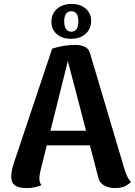

<svg xmlns="http://www.w3.org/2000/svg" viewBox="-20 -941 685 975"><path d="M363 -713Q388 -713 409.5 -704Q431 -695 438 -668L612 -82Q616 -69 624 -50Q632 -31 645 -17Q636 -7 617 3.5Q598 14 563 14Q531 14 508 0.5Q485 -13 479 -40L317 -660L331 -657L187 -80Q184 -68 182 -56.5Q180 -45 180 -34Q180 -22 183 -14Q186 -6 191 -1Q176 5 158.5 9.5Q141 14 115 14Q75 14 56 0.5Q37 -13 37 -44Q37 -57 40.5 -75.5Q44 -94 51 -115L245 -694Q303 -713 363 -713ZM181 -277H513V-203H181ZM344 -921Q388 -921 415.5 -897Q443 -873 443 -834Q442 -793 414 -768.5Q386 -744 340 -744Q296 -744 268.5 -767.5Q241 -791 241 -830Q241 -871 269.5 -896Q298 -921 344 -921ZM342 -884Q325 -884 315.5 -871Q306 -858 306 -832Q306 -807 315.5 -793.5Q325 -780 342 -780Q360 -780 369 -793.5Q378 -807 378 -832Q378 -858 369 -871Q360 -884 342 -884Z"/></svg>

Font: Arima Thin
Style: Bold
Weight: 700
Version: Version 1.100